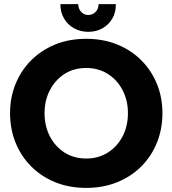

<svg xmlns="http://www.w3.org/2000/svg" viewBox="-20 -902 839 935"><path d="M400 13Q316 13 248 -15Q180 -43 131 -92.5Q82 -142 55.5 -208Q29 -274 29 -351Q29 -427 55.5 -492.5Q82 -558 131 -607.5Q180 -657 248 -685Q316 -713 400 -713Q483 -713 551.5 -685Q620 -657 669 -607.5Q718 -558 744.5 -492.5Q771 -427 771 -351Q771 -274 744.5 -208Q718 -142 669 -92.5Q620 -43 551.5 -15Q483 13 400 13ZM400 -130Q459 -130 505 -159Q551 -188 577 -238Q603 -288 603 -351Q603 -413 577 -463Q551 -513 505 -542Q459 -571 400 -571Q340 -571 294.5 -542Q249 -513 223 -463Q197 -413 197 -351Q197 -288 223 -238Q249 -188 294.5 -159Q340 -130 400 -130ZM410 -747Q371 -747 340 -764.5Q309 -782 291.5 -812.5Q274 -843 274 -882H361Q361 -860 375 -844.5Q389 -829 410 -829Q431 -829 445.5 -844Q460 -859 460 -882H544Q545 -843 527.5 -812.5Q510 -782 479.5 -764.5Q449 -747 410 -747Z"/></svg>

Font: MuseoModerno
Style: Bold
Weight: 700
Designer: Pablo Cosgaya, Héctor Gatti, Marcela Romero, and the Authors of The MuseoModerno Project.
Foundry: Omnibus-Type Team
Version: Version 1.001